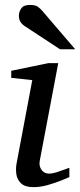

<svg xmlns="http://www.w3.org/2000/svg" viewBox="-20 -752 327 784"><path d="M263.2 -28.8Q255.9 -25.4 231.2 -15.4Q206.5 -5.4 175.5 3.4Q144.5 12.2 117.2 12.2Q83 12.2 66.7 -2.7Q50.3 -17.6 46.9 -40.3Q43.5 -63 47.9 -85.9L111.8 -424.8L25.9 -434.1V-462.9L176.8 -494.1H217.8L142.1 -94.2Q138.7 -73.7 149.7 -58.3Q160.6 -43 181.2 -43Q192.9 -43 209.5 -48.1Q226.1 -53.2 241.5 -59.1Q256.8 -64.9 263.2 -66.9ZM287.1 -550.8H225.1L80.1 -646Q69.8 -652.8 63.5 -662.8Q57.1 -672.9 57.1 -688Q57.1 -703.1 66.7 -717.5Q76.2 -731.9 102.1 -731.9Q123.5 -731.9 133.8 -724.9Q144 -717.8 153.3 -707Z"/></svg>

Font: Charis
Style: Italic
Weight: 400
Italic angle: -11°
Designer: Walt Agee, Miriam Martin, Annie Olsen, Victor Gaultney, Lorna Priest, Alan Ward, Bob Hallissy, Martin Hosken, Sharon Cor
Foundry: SIL Global
Version: Version 7.000